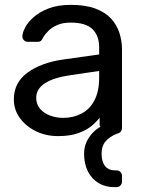

<svg xmlns="http://www.w3.org/2000/svg" viewBox="-20 -550 592 790"><path d="M449 220Q414 220 386 203.5Q358 187 342 156Q326 125 326 82Q326 55 336.5 33Q347 11 363 -5Q379 -21 393 -28Q392 -30 391 -31.5Q390 -33 390 -36V-66Q377 -48 355 -30.5Q333 -13 300 -1.5Q267 10 219 10Q169 10 128 -10Q87 -30 62 -64Q37 -98 37 -141Q37 -210 93 -251Q149 -292 239 -305L388 -326V-355Q388 -403 360.5 -430Q333 -457 271 -457Q238 -457 215.5 -447Q193 -437 179 -423Q165 -409 157 -395Q153 -386 148.5 -382Q144 -378 137 -378H94Q85 -378 78.5 -384.5Q72 -391 72 -400Q72 -415 83.5 -437Q95 -459 119 -480Q143 -501 180.5 -515.5Q218 -530 272 -530Q332 -530 373 -514.5Q414 -499 437.5 -473Q461 -447 471.5 -414Q482 -381 482 -347V-23Q482 -16 478 -10Q474 -4 466 -1L461 0Q430 13 414 32Q398 51 398 82Q398 116 412.5 133.5Q427 151 453 151H459Q469 151 475.5 157.5Q482 164 482 174V197Q482 207 475.5 213.5Q469 220 459 220ZM240 -65Q281 -65 315 -82.5Q349 -100 368.5 -137Q388 -174 388 -230V-258L272 -241Q201 -231 165 -207.5Q129 -184 129 -148Q129 -120 145.5 -101.5Q162 -83 187.5 -74Q213 -65 240 -65Z"/></svg>

Font: RubikRegular
Style: Regular
Weight: 400
Designer: Hubert and Fischer
Foundry: Hubert and Fischer
Version: Version 2.300;gftools[0.9.30]